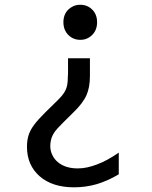

<svg xmlns="http://www.w3.org/2000/svg" viewBox="-20 -780 642 813"><path d="M320.3 -611.3Q290 -611.3 269.5 -631.8Q248.5 -652.8 248.5 -686Q248.5 -718.8 269 -739.3Q277.3 -747.6 290.3 -753.7Q303.2 -759.8 319.8 -759.8Q350.1 -759.8 370.6 -739.3Q391.1 -718.8 391.1 -686Q391.1 -652.8 370.6 -632.3Q349.6 -611.3 320.3 -611.3ZM293.9 13.2Q202.1 13.2 148.4 -33.2Q94.2 -80.6 94.2 -158.2Q94.2 -185.1 100.8 -206.8Q107.4 -228.5 124.5 -251.5Q141.6 -274.4 172.9 -305.2L215.8 -347.2Q230.5 -361.3 241.5 -374Q252.4 -386.7 257.8 -398.9Q267.1 -418 267.1 -450.2V-452.6Q267.6 -458 267.8 -463.1Q268.1 -468.3 268.1 -473.1V-533.2H360.8V-458Q360.8 -410.2 346.2 -377Q331.1 -342.8 290 -303.2L246.1 -259.8Q236.3 -250 223.6 -236.3Q210.9 -222.7 204.1 -209.5Q197.8 -197.8 195.3 -184.8Q192.9 -171.9 192.9 -162.1Q192.9 -141.1 201.7 -123.3Q210.4 -105.5 224.6 -93.8Q256.3 -66.9 309.1 -66.9Q329.6 -66.9 349.6 -71.3Q369.6 -75.7 391.6 -84Q435.5 -100.6 482.9 -133.8V-42Q458.5 -27.3 435.1 -17.1Q411.6 -6.8 390.6 -0.5Q367.2 6.3 342.5 9.8Q317.9 13.2 293.9 13.2Z"/></svg>

Font: Vazir Code Hack
Style: Code-Hack
Weight: 400
Foundry: DejaVu fonts team - Redesigned by Saber Rastikerdar
Version: Version 1.1.2